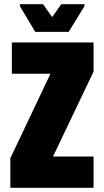

<svg xmlns="http://www.w3.org/2000/svg" viewBox="-20 -889 493 909"><path d="M29 0V-140L219 -540H36V-688H423V-550L231 -148H423V0ZM147 -738 74 -860V-869H184L227 -808L270 -869H380V-860L305 -738Z"/></svg>

Font: Saira Condensed Black
Style: Regular
Weight: 900
Width: 3
Designer: Hector Gatti with collaboration of the Omnibus-Type team
Foundry: Omnibus-Type
Version: Version 1.101